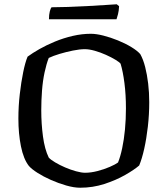

<svg xmlns="http://www.w3.org/2000/svg" viewBox="-20 -878 784 898"><path d="M355 0Q326 0 289.5 -10.5Q253 -21 218 -36.5Q183 -52 155.5 -69.5Q128 -87 115 -102Q90 -134 78 -193.5Q66 -253 66 -323Q66 -381 72.5 -437.5Q79 -494 88.5 -540.5Q98 -587 109 -613Q132 -630 164.5 -648.5Q197 -667 237 -683.5Q277 -700 320 -710Q363 -720 405 -720Q430 -720 463.5 -711.5Q497 -703 531.5 -689Q566 -675 594 -658Q622 -641 636 -625Q650 -600 659 -564.5Q668 -529 673 -487Q678 -445 678 -400Q678 -342 671.5 -285.5Q665 -229 654.5 -182Q644 -135 631 -104Q608 -84 565 -59.5Q522 -35 468 -17.5Q414 0 355 0ZM378 -70Q405 -70 436 -78Q467 -86 493.5 -97.5Q520 -109 532 -118Q543 -145 551.5 -185Q560 -225 564.5 -272.5Q569 -320 569 -371Q569 -435 562 -489.5Q555 -544 544 -580Q539 -587 520 -598.5Q501 -610 475.5 -621.5Q450 -633 423.5 -640.5Q397 -648 377 -648Q353 -648 321 -641.5Q289 -635 259 -626Q229 -617 208 -607Q197 -579 188.5 -539.5Q180 -500 176.5 -454Q173 -408 173 -362Q173 -299 181 -239.5Q189 -180 208 -141Q217 -131 238 -118.5Q259 -106 284.5 -95Q310 -84 335.5 -77Q361 -70 378 -70ZM209 -788Q209 -810 213 -825Q217 -840 221 -844Q253 -844 297.5 -845.5Q342 -847 388 -849.5Q434 -852 471 -854.5Q508 -857 526 -858L537 -849Q536 -828 532 -812Q528 -796 525 -788Z"/></svg>

Font: Texturina Medium 12pt
Style: Regular
Weight: 400
Version: Version 1.002